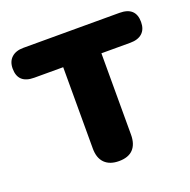

<svg xmlns="http://www.w3.org/2000/svg" viewBox="-98 -584 682 688"><g transform="rotate(-20 243.0 -240.5)"><path d="M243.8 8.5Q208.8 8.5 189.6 -10.6Q170.5 -29.8 170.5 -65.8V-376.2H60.2Q-1.5 -376.2 -1.5 -433.2Q-1.5 -460.2 14.9 -475.2Q31.2 -490.2 60.2 -490.2H426.5Q488.2 -490.2 488.2 -433.2Q488.2 -405.5 472.2 -390.9Q456.2 -376.2 426.5 -376.2H316.2V-65.8Q316.2 -29.8 298 -10.6Q279.8 8.5 243.8 8.5Z"/></g></svg>

Font: Nunito ExtraLight
Style: Regular
Weight: 200
Designer: Vernon Adams
Foundry: Vernon Adams
Version: Version 3.602;April 4, 2023;FontCreator 14.0.0.2856 64-bit